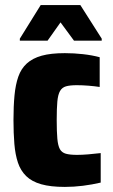

<svg xmlns="http://www.w3.org/2000/svg" viewBox="-20 -727 446 755"><path d="M235 8Q179 8 142 -2.5Q105 -13 83 -34.5Q61 -56 50.5 -87.5Q40 -119 36.5 -161Q33 -203 33 -255Q33 -309 37 -351.5Q41 -394 52 -425.5Q63 -457 85.5 -477.5Q108 -498 144 -508Q180 -518 235 -518Q271 -518 306.5 -514Q342 -510 372 -502V-385Q353 -388 328.5 -390Q304 -392 282 -392Q255 -392 239.5 -387.5Q224 -383 216 -369Q208 -355 205.5 -328Q203 -301 203 -255Q203 -209 205.5 -181.5Q208 -154 215.5 -140.5Q223 -127 239 -122.5Q255 -118 283 -118Q302 -118 326.5 -120Q351 -122 376 -125V-9Q342 -1 306 3.5Q270 8 235 8ZM58 -567V-575L140 -707H296L380 -575V-567H271L218 -639L167 -567Z"/></svg>

Font: Saira SemiCondensed ExtraBold
Style: Regular
Weight: 800
Width: 4
Designer: Hector Gatti with collaboration of the Omnibus-Type team
Foundry: Omnibus-Type
Version: Version 1.101